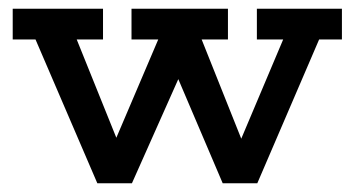

<svg xmlns="http://www.w3.org/2000/svg" viewBox="-20 -418 808 438"><path d="M202 0 61 -328H9V-398H215V-328H155L259 -70H231L341 -328H280V-398H500V-328H440L543 -70H517L626 -328H566V-398H760V-328H708L567 0H488L375 -265H399L281 0Z"/></svg>

Font: Rokkitt SemiBold Medium
Style: Regular
Weight: 500
Version: Version 3.103